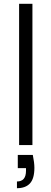

<svg xmlns="http://www.w3.org/2000/svg" viewBox="-20 -760 269 1006"><path d="M73.2 51.8H151.9Q160.2 92.3 160.2 119.1Q160.2 175.8 137 200.9Q113.8 226.1 68.8 226.1V190.9Q116.2 190.9 116.2 134.8V121.1H73.2ZM80.1 0V-740.2H149.9V0Z"/></svg>

Font: SVN-Poppins Light
Style: Regular
Weight: 300
Designer: Ninad Kale (Devanagari), Jonny Pinhorn (Latin)
Foundry: Indian Type Foundry
Version: Version 3.002 2017